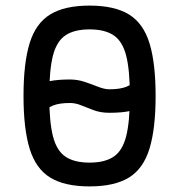

<svg xmlns="http://www.w3.org/2000/svg" viewBox="-20 -652 640 686"><path d="M104 -261V-341Q127 -356 157 -362Q187 -368 230 -368Q257 -368 282.5 -359.5Q308 -351 330.5 -342Q353 -333 371 -333Q409 -333 431.5 -342Q454 -351 476 -375L503 -351V-279Q478 -263 447.5 -256Q417 -249 371 -249Q340 -249 315.5 -258Q291 -267 270.5 -275.5Q250 -284 230 -284Q192 -284 169.5 -275Q147 -266 125 -242ZM300 14Q211 14 159.5 -17.5Q108 -49 86 -120.5Q64 -192 64 -309Q64 -427 86 -498Q108 -569 159.5 -600.5Q211 -632 300 -632Q389 -632 440.5 -600.5Q492 -569 514 -498Q536 -427 536 -309Q536 -192 514 -120.5Q492 -49 440.5 -17.5Q389 14 300 14ZM300 -71Q355 -71 386.5 -92.5Q418 -114 431 -166Q444 -218 444 -309Q444 -401 431 -452.5Q418 -504 386.5 -525.5Q355 -547 300 -547Q245 -547 213.5 -525.5Q182 -504 169 -452.5Q156 -401 156 -309Q156 -218 169 -166Q182 -114 213.5 -92.5Q245 -71 300 -71Z"/></svg>

Font: Victor Mono SemiBold
Style: Regular
Weight: 600
Monospace: yes
Designer: Rune Bjørnerås
Version: Version 1.561;gftools[0.9.30]